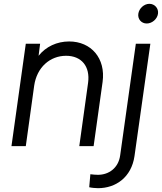

<svg xmlns="http://www.w3.org/2000/svg" viewBox="-20 -765 847 1005"><path d="M40 0H115L159 -317C173 -413 242 -473 326 -473C406 -473 453 -418 441 -331L395 0H470L517 -336C534 -460 457 -548 342 -548C278 -548 220 -521 182 -473L190 -536H115ZM447 215C457 218 482 220 493 220C586 220 668 163 684 52L767 -536H691L609 48C600 115 549 150 493 150C482 150 467 149 453 147ZM704 -693C700 -665 720 -642 748 -642C776 -642 803 -665 807 -693C811 -721 790 -745 762 -745C734 -745 708 -721 704 -693Z"/></svg>

Font: Mluvka
Style: Italic
Weight: 400
Italic angle: -8°
Designer: Modified by Jiří Krblich, Original typeface by Gumpita Rahayu
Foundry: Gumpita Rahayu & Jiří Krblich
Version: Version 2.000;Glyphs 3.1.1 (3134)